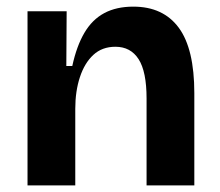

<svg xmlns="http://www.w3.org/2000/svg" viewBox="-20 -559 662 579"><path d="M63 0V-314V-525H181L180 -360H198Q211 -420 234.5 -460Q258 -500 294.5 -519.5Q331 -539 382 -539Q472 -539 519 -475.5Q566 -412 566 -278V0H422V-262Q422 -343 398 -380.5Q374 -418 328 -418Q288 -418 261.5 -393.5Q235 -369 221 -326.5Q207 -284 207 -231V0Z"/></svg>

Font: Bricolage Grotesque 24pt
Style: Bold
Weight: 700
Designer: Mathieu Triay
Foundry: Atelier Triay
Version: Version 1.001;gftools[0.9.33.dev8+g029e19f]